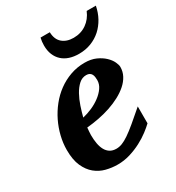

<svg xmlns="http://www.w3.org/2000/svg" viewBox="-175 -820 858 938"><g transform="rotate(-30 254.5 -351.0)"><path d="M333 -396Q333 -404.8 331.8 -413.3Q330.6 -421.9 326.9 -428.7Q323.2 -435.5 316.2 -439.7Q309.1 -443.8 297.9 -443.8Q274.4 -443.8 256.1 -427.2Q237.8 -410.6 223.6 -385Q209.5 -359.4 199.2 -328.9Q189 -298.3 182.1 -271Q208 -276.9 234.9 -288.6Q261.7 -300.3 283.4 -316.7Q305.2 -333 319.1 -353Q333 -373 333 -396ZM462.9 -395Q462.9 -368.7 450.9 -346.2Q439 -323.7 418 -305.2Q397 -286.6 368.9 -271.7Q340.8 -256.8 308.8 -246.1Q276.9 -235.4 242.4 -228.8Q208 -222.2 174.8 -219.2Q173.8 -210 172.9 -198.2Q171.9 -186.5 171.9 -178.2Q171.9 -152.3 175.8 -130.4Q179.7 -108.4 188.5 -92.3Q197.3 -76.2 211.7 -67.1Q226.1 -58.1 247.1 -58.1Q263.2 -58.1 279.8 -64.5Q296.4 -70.8 318.4 -85.7Q340.3 -100.6 369.6 -125Q398.9 -149.4 439.9 -185.1V-89.8Q425.3 -75.7 401.9 -57.9Q378.4 -40 348.6 -24.4Q318.8 -8.8 284.7 1.7Q250.5 12.2 213.9 12.2Q181.2 12.2 148.9 3.9Q116.7 -4.4 91.1 -25.4Q65.4 -46.4 49.3 -82.3Q33.2 -118.2 33.2 -173.8Q33.2 -211.9 42.7 -251Q52.2 -290 69.8 -326.2Q87.4 -362.3 112.8 -394Q138.2 -425.8 170.2 -449.2Q202.1 -472.7 240.2 -486.3Q278.3 -500 320.8 -500Q357.4 -500 384.3 -487.8Q411.1 -475.6 428.7 -458.7Q446.3 -441.9 454.6 -424.1Q462.9 -406.2 462.9 -395ZM508.8 -713.9Q502 -678.2 485.6 -648.4Q469.2 -618.7 445.1 -596.9Q420.9 -575.2 389.4 -563Q357.9 -550.8 320.8 -550.8Q291.5 -550.8 267.8 -558.6Q244.1 -566.4 227.3 -581.8Q210.4 -597.2 201.2 -619.6Q191.9 -642.1 191.9 -671.9Q191.9 -682.6 193.1 -693.1Q194.3 -703.6 196.8 -713.9H249Q250 -673.3 273.9 -652.6Q297.9 -631.8 336.9 -631.8Q378.4 -631.8 409.9 -653.8Q441.4 -675.8 457 -713.9Z"/></g></svg>

Font: Charis SIL
Style: Bold Italic
Weight: 700
Italic angle: -11°
Foundry: SIL International
Version: Version 4.112